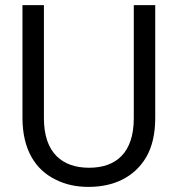

<svg xmlns="http://www.w3.org/2000/svg" viewBox="-20 -720 696 752"><path d="M327 12C424 12 506 -25 553 -105C576 -145 588 -196 588 -258V-700H504V-257C504 -121 434 -63 329 -63C224 -63 152 -121 152 -257V-700H68V-258C68 -134 119 -55 197 -17C236 3 279 12 327 12Z"/></svg>

Font: Rootstock Sans Body
Style: Regular
Weight: 400
Designer: Colophon Foundry, Jonny Pinhorn
Foundry: Colophon Foundry
Version: Version 1.200;FEAKit 1.0